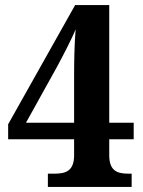

<svg xmlns="http://www.w3.org/2000/svg" viewBox="-20 -734 563 754"><path d="M168 0H497V-52H485C443 -52 409 -61 409 -124V-187H505V-252H409V-714H275L12 -246V-187H271V-124C271 -61 236 -52 194 -52H168ZM82 -252 203 -470C222 -505 263 -583 277 -619C272 -557 271 -490 271 -432V-252Z"/></svg>

Font: Noto Serif Bengali SemiCondensed ExtraBold
Style: Regular
Weight: 800
Width: 4
Designer: Juan Bruce, Universal Thirst, Indian Type Foundry and the Monotype Design Team.
Foundry: Monotype Imaging Inc.
Version: Version 2.003